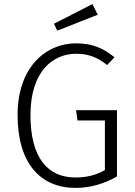

<svg xmlns="http://www.w3.org/2000/svg" viewBox="-20 -908 658 939"><path d="M432 -888 244 -792 260 -758 458 -836ZM352 -696C205 -696 66 -581 66 -345C66 -108 179 11 349 11C423 11 491 -10 552 -45V-369H352L359 -319H493V-76C450 -52 405 -40 349 -40C214 -40 129 -135 129 -345C129 -563 242 -645 352 -645C413 -645 456 -628 504 -590L540 -628C484 -673 432 -696 352 -696Z"/></svg>

Font: FiraGO Light
Style: Regular
Weight: 300
Designer: bBox Type
Foundry: bBox Type GmbH
Version: Version 1.001;PS 001.001;hotconv 1.0.88;makeotf.lib2.5.64775